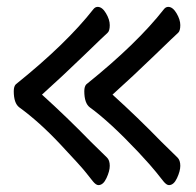

<svg xmlns="http://www.w3.org/2000/svg" viewBox="-20 -516 570 558"><path d="M266 22Q259 22 250 11Q241 0 228.5 -16Q216 -32 155 -97Q94 -162 36 -204Q20 -216 20 -251Q20 -265 26 -271Q173 -389 252 -490Q257 -496 264 -496Q277 -496 288 -477.5Q299 -459 299 -443Q299 -426 292.5 -420.5Q286 -415 224 -355Q162 -295 102 -241Q176 -174 244 -104L291 -58Q299 -50 299 -34Q299 -19 289.5 1.5Q280 22 266 22ZM471 22Q464 22 455 11Q446 0 433.5 -16Q421 -32 382 -74Q299 -162 241 -204Q225 -216 225 -251Q225 -265 231 -271Q378 -389 457 -490Q462 -496 469 -496Q482 -496 493 -477.5Q504 -459 504 -443Q504 -426 497.5 -420.5Q491 -415 429 -355Q367 -295 307 -241Q381 -174 449 -104L496 -58Q504 -50 504 -34Q504 -19 494.5 1.5Q485 22 471 22Z"/></svg>

Font: LXGW WenKai Medium
Style: Regular
Weight: 500
Designer: LXGW / Fontworks Inc.
Foundry: LXGW / Fontworks Inc.
Version: Version 1.501; October 10, 2024